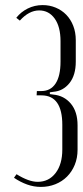

<svg xmlns="http://www.w3.org/2000/svg" viewBox="-20 -727 326 755"><path d="M141 8Q113 8 86.5 -1.5Q60 -11 35 -28L45 -42Q93 -12 128 -12Q172 -12 198.5 -46.5Q225 -81 225 -139V-236Q225 -352 143 -352H124L125 -369H143Q179 -369 198.5 -398.5Q218 -428 218 -485V-565Q218 -622 195 -654Q172 -686 134 -686Q94 -686 58 -646L44 -657Q62 -680 89 -693.5Q116 -707 148 -707Q175 -707 199 -697Q223 -687 240.5 -669Q258 -651 268 -625.5Q278 -600 278 -569V-485Q278 -431 253 -400Q228 -369 190 -366L176 -364V-357L190 -355Q232 -351 258.5 -319.5Q285 -288 285 -234V-138Q285 -106 274 -79Q263 -52 243.5 -32.5Q224 -13 197.5 -2.5Q171 8 141 8Z"/></svg>

Font: Moniqa Cond Heading
Style: Regular
Weight: 400
Width: 3
Designer: Rajesh Rajput
Foundry: Rajesh Rajput
Version: Version 1.000